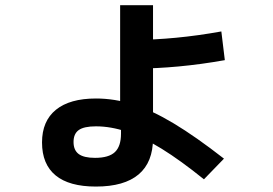

<svg xmlns="http://www.w3.org/2000/svg" viewBox="-20 -657 1040 731"><path d="M345.3 53.3Q243.3 53.3 191.7 10.8Q140 -31.7 140 -114.7Q140 -196 192.8 -239Q245.7 -282 345.3 -282Q415.7 -282 486.8 -259.6Q558 -237.3 641.5 -187.1Q725 -137 832.7 -53L756.4 25.7Q667.3 -46.3 595.5 -90.7Q523.7 -135 462.8 -155.5Q402 -176 345.3 -176Q299.6 -176 279.8 -161.8Q260 -147.7 260 -116.3Q260 -85.3 279.6 -70.6Q299.3 -56 341.7 -56Q394.3 -56 417.5 -78Q440.7 -100 440.7 -148V-218H437.4V-637.3H562.6V-130.7Q562.6 -39.3 507.8 7Q453 53.3 345.3 53.3ZM494.7 -505.3Q566.3 -505.3 650.2 -513.3Q734 -521.3 822.7 -537.3L836 -428Q746 -412 660.2 -404Q574.3 -396 500 -396Z"/></svg>

Font: M PLUS 2 Thin
Style: Regular
Weight: 100
Designer: Coji Morishita
Foundry: UNDERFOREST DESIGN
Version: Version 1.001